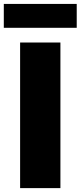

<svg xmlns="http://www.w3.org/2000/svg" viewBox="-34 -969 416 989"><path d="M-14.4 -825.8V-948.8H361.2V-825.8ZM69.6 -750H277.2V0H69.6Z"/></svg>

Font: Unbounded
Style: Regular
Weight: 400
Designer: Luke Prowse, Jean-Baptiste Morizot, Fátima Lázaro, Florian Runge
Foundry: NaN
Version: Version 1.701;gftools[0.9.28.dev5+ged2979d]